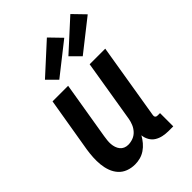

<svg xmlns="http://www.w3.org/2000/svg" viewBox="-226 -874 984 984"><g transform="rotate(-45 266.0 -382.0)"><path d="M160 8Q133 8 109.5 -1Q86 -10 70 -28Q54 -46 45.5 -69.5Q37 -93 34.5 -118.5Q32 -144 33.5 -170Q35 -196 39 -222L89 -520H202L150 -207Q148 -194 146.5 -180.5Q145 -167 146 -154Q147 -141 151 -129Q155 -117 162.5 -107.5Q170 -98 181.5 -93Q193 -88 206 -88Q224 -88 241.5 -94.5Q259 -101 272 -115Q285 -129 292 -146Q299 -163 302 -180L358 -520H471L403 -108Q402 -104 402.5 -100Q403 -96 405.5 -93Q408 -90 411.5 -89Q415 -88 419 -88H436V8H403Q382 8 362.5 4Q343 0 326.5 -10Q310 -20 300 -37.5Q290 -55 288 -75Q278 -57 264.5 -41Q251 -25 234 -13.5Q217 -2 198 3Q179 8 160 8ZM362 -574 310 -626 470 -772 532 -708ZM192 -574 140 -626 300 -772 362 -708Z"/></g></svg>

Font: Iosevka Custom
Style: Bold Italic
Weight: 700
Italic angle: -9°
Designer: Belleve Invis
Foundry: Belleve Invis
Version: Version 30.3.1; ttfautohint (v1.8.3)